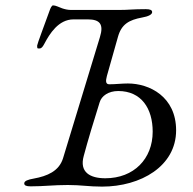

<svg xmlns="http://www.w3.org/2000/svg" viewBox="-20 -687 717 713"><path d="M359 6C503 6 634 -70 634 -203C634 -328 535 -377 455 -377C432 -377 409 -374 386 -374C372 -374 372 -386 377 -405L418 -550C431 -597 459 -613 508 -622C531 -626 545 -633 545 -642C545 -650 537 -653 521 -653C471 -653 459 -650 419 -650H245C231 -650 220 -653 211 -656C197 -661 187 -667 177 -667C172 -667 167 -656 164 -647C146 -597 118 -523 118 -518C118 -507 118 -507 126 -507C134 -507 138 -512 145 -525C164 -561 197 -615 253 -615H306C351 -615 366 -597 351 -549L214 -99C199 -51 155 -33 106 -24C83 -20 70 -15 70 -6C70 2 78 5 94 5C144 5 178 0 232 0C282 0 309 6 359 6ZM371 -25C315 -25 274 -47 291 -108C305 -161 331 -247 350 -307C357 -331 383 -349 419 -349C505 -349 547 -284 547 -198C547 -97 477 -25 371 -25Z"/></svg>

Font: EB Garamond
Style: Italic
Weight: 400
Italic angle: -17.2°
Designer: Georg Duffner and Octavio Pardo
Foundry: Georg Duffner
Version: Version 1.000;PS 001.000;hotconv 1.0.88;makeotf.lib2.5.64775